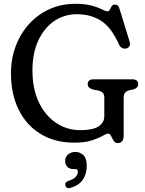

<svg xmlns="http://www.w3.org/2000/svg" viewBox="-20 -733 762 1006"><path d="M628 -22.5Q628 16.5 596.5 16.5Q582.5 16.5 575 4Q567.5 -8.5 561.8 -20.8Q556 -33 547 -33Q537.5 -33 517.5 -21.2Q497.5 -9.5 461.8 2.5Q426 14.5 369.5 14.5Q266 14.5 191.5 -31.8Q117 -78 77.2 -159.5Q37.5 -241 37.5 -347.5Q37.5 -426.5 63 -493Q88.5 -559.5 134 -609Q179.5 -658.5 241 -685.8Q302.5 -713 374 -713Q428.5 -713 462.2 -703.2Q496 -693.5 514.5 -683.8Q533 -674 543 -674Q551 -674 555.5 -682.8Q560 -691.5 565.2 -700.2Q570.5 -709 581.5 -709Q592 -709 598 -702.8Q604 -696.5 608.5 -679.5L660 -512Q663.5 -499.5 657.5 -490Q651.5 -480.5 639 -478.5Q615 -475.5 603.5 -500Q563.5 -589.5 509.5 -624Q455.5 -658.5 383.5 -658.5Q316.5 -658.5 263.8 -622.5Q211 -586.5 180.5 -520.2Q150 -454 150 -364.5Q150 -267 183.8 -196.8Q217.5 -126.5 274.5 -88.8Q331.5 -51 400.5 -51Q466.5 -51 496.5 -70.8Q526.5 -90.5 526.5 -124.5V-222.5Q526.5 -238 519 -246Q511.5 -254 497 -258L466.5 -264Q454 -268 446.8 -274.5Q439.5 -281 439.5 -292Q439.5 -317.5 471 -317.5H672.5Q704 -317.5 704 -292Q704 -273 680.5 -265L657.5 -260Q644 -256.5 636 -247.8Q628 -239 628 -222.5ZM365.5 153Q344.5 153 333 141.2Q321.5 129.5 321.5 110.5Q321.5 89.5 336.8 76.2Q352 63 374.5 63Q400 63 417.2 80.2Q434.5 97.5 434.5 135Q434.5 178.5 414 208.5Q393.5 238.5 350 251Q328 257.5 322.5 239Q318 221 338.5 215Q366 206 377 193.5Q388 181 388 166Q388 153 374 153Z"/></svg>

Font: Fraunces 72pt S100
Style: Regular
Weight: 400
Version: Version 1.000; ttfautohint (v1.8.3)